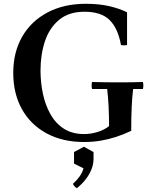

<svg xmlns="http://www.w3.org/2000/svg" viewBox="-20 -735 802 1014"><path d="M735 -302Q739 -284 735 -265H683Q678 -222 675.5 -170Q673 -118 673 -44Q633 -25 593 -12Q553 1 511.5 8Q470 15 424 15Q310 15 225.5 -31Q141 -77 95.5 -159Q50 -241 50 -350Q50 -459 97 -541Q144 -623 230.5 -669Q317 -715 434 -715Q503 -715 557 -702.5Q611 -690 651 -670V-497Q635 -494 619 -497Q603 -586 558.5 -629.5Q514 -673 426 -673Q344 -673 292.5 -630.5Q241 -588 217.5 -517.5Q194 -447 194 -363Q194 -300 206.5 -240.5Q219 -181 246 -132.5Q273 -84 317 -55.5Q361 -27 424 -27Q460 -27 495.5 -38Q531 -49 556 -69Q556 -125 553.5 -173.5Q551 -222 546 -265H466Q462 -284 466 -302Q501 -301 538.5 -300.5Q576 -300 610 -300Q645 -300 673 -300.5Q701 -301 735 -302ZM423 40 474 68V102Q474 133 462.5 161Q451 189 431.5 213.5Q412 238 386 259Q379 255 374 249.5Q369 244 365 236Q387 216 401 196Q415 176 421 154L371 129V68Z"/></svg>

Font: Poltawski Nowy Medium
Style: Regular
Weight: 500
Version: Version 1.001;gftools[0.9.25]